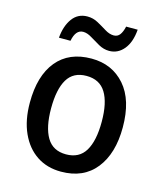

<svg xmlns="http://www.w3.org/2000/svg" viewBox="-112 -873 777 916"><g transform="rotate(15 276.5 -415.5)"><path d="M506 -321Q506 -192 446 -116.5Q386 -41 275 -41Q206 -41 155 -75Q104 -109 75.5 -172Q47 -235 47 -321Q47 -454 107 -527Q167 -600 278 -600Q380 -600 443 -528Q506 -456 506 -321ZM152 -321Q152 -228 182 -177.5Q212 -127 277 -127Q342 -127 372 -177Q402 -227 402 -321Q402 -415 371.5 -464.5Q341 -514 276 -514Q211 -514 181.5 -464.5Q152 -415 152 -321ZM101 -656Q106 -715 133 -752Q160 -789 207 -789Q235 -789 259.5 -775.5Q284 -762 306.5 -748Q329 -734 350 -734Q369 -734 380 -748.5Q391 -763 397 -790H454Q449 -727 420 -692Q391 -657 348 -657Q321 -657 296 -671Q271 -685 248.5 -699Q226 -713 206 -713Q169 -713 158 -656Z"/></g></svg>

Font: Noto Sans Tamil UI SemiCondensed Medium
Style: Regular
Weight: 500
Width: 4
Designer: Jelle Bosma - Monotype Design Team
Foundry: Monotype Imaging Inc.
Version: Version 2.004; ttfautohint (v1.8.4.7-5d5b)